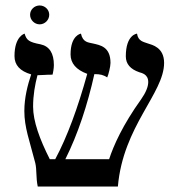

<svg xmlns="http://www.w3.org/2000/svg" viewBox="-20 -682 652 702"><path d="M580 -452C580 -509 536 -518 521 -523C505 -529 485 -531 481 -559C481 -559 440 -556 440 -476C440 -448 457 -429 489 -418C498 -415 522 -411 522 -382C522 -365 513 -343 496 -319C428 -224 395 -149 379 -100H219C265 -192 300 -299 325 -411C347 -411 358 -408 372 -399C377 -410 384 -439 384 -452C384 -512 345 -517 320 -523C304 -527 283 -526 276 -559C276 -559 238 -554 238 -483C238 -451 258 -427 299 -412C265 -289 226 -182 182 -100H162C125 -173 101 -239 101 -292C101 -334 108 -373 117 -407C134 -407 145 -409 172 -409C174 -415 177 -433 177 -444C177 -487 161 -513 128 -520C86 -528 77 -535 70 -559C70 -559 33 -550 33 -477C33 -444 53 -422 94 -410C81 -371 69 -325 69 -276C69 -216 88 -168 109 -86C115 -61 111 -33 118 0H411C430 -221 580 -341 580 -452ZM90 -628C90 -609 106 -593 125 -593C144 -593 160 -609 160 -628C160 -647 144 -662 125 -662C106 -662 90 -647 90 -628Z"/></svg>

Font: Libertinus Serif
Style: Regular
Weight: 400
Designer: Philipp H. Poll, Khaled Hosny
Foundry: Caleb Maclennan
Version: Version 7.050;RELEASE